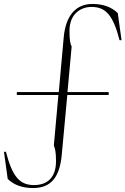

<svg xmlns="http://www.w3.org/2000/svg" viewBox="-37 -735 634 970"><path d="M285 -547 260 -270H48V-255H258L235 0C241 15 246 33 246 79C246 167 197 200 135 200C64 200 26 160 -7 32H-17L2 169C34 200 77 215 130 215C224 215 265 156 275 47L303 -255H512V-270H304L325 -500C318 -513 314 -533 314 -579C314 -667 373 -700 425 -700C496 -700 534 -660 567 -532H577L558 -669C526 -700 483 -715 430 -715C346 -715 295 -656 285 -547Z"/></svg>

Font: Sprat Condensed Thin
Style: Regular
Weight: 100
Width: 3
Designer: Ethan Nakache
Foundry: Collletttivo
Version: Version 2.000;Glyphs 3.2 (3217)